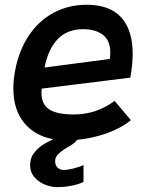

<svg xmlns="http://www.w3.org/2000/svg" viewBox="-20 -579 640 806"><path d="M443 -358Q443 -409 412 -432.8Q381 -456.5 329.5 -456.5Q262 -456.5 222 -414.5Q182 -372.5 167 -295.5L441 -331.5Q443 -344 443 -358ZM106.5 115.5Q106.5 88 117.8 70.8Q129 53.5 145.5 39.5Q153.5 32 170.8 22.2Q188 12.5 204 5.5Q126 -8.5 81 -63.8Q36 -119 36 -208.5Q36 -241 43 -280.5Q58.5 -365.5 100 -428.2Q141.5 -491 204.2 -525Q267 -559 344 -559Q440.5 -559 488.8 -506Q537 -453 537 -352.5Q537 -308.5 527 -253L155 -207Q154 -195 154 -189.5Q154 -142 186 -120.2Q218 -98.5 289.5 -98.5Q385.5 -98.5 461 -155.5L529.5 -74.5Q486.5 -40 426.8 -19Q367 2 303 8Q296.5 21.5 261.5 40.5L251.5 46.5Q234.5 58 223 69.5Q211.5 81 211.5 98.5Q211.5 115 221.8 124.8Q232 134.5 247.5 134.5Q263.5 134.5 289.8 128Q316 121.5 330.5 113.5V184.5Q310 195 279.5 200.8Q249 206.5 219.5 206.5Q195.5 206.5 169 196Q142.5 185.5 124.5 164.8Q106.5 144 106.5 115.5Z"/></svg>

Font: JuliaMono BoldItalic
Style: Regular
Weight: 700
Italic angle: -9°
Monospace: yes
Designer: cormullion
Foundry: corm
Version: Version 0.049; ttfautohint (v1.8.4)